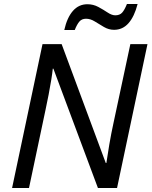

<svg xmlns="http://www.w3.org/2000/svg" viewBox="-20 -933 752 953"><path d="M40 0 191 -714H286L505 -124H508Q513 -160 522.5 -215.5Q532 -271 543 -321L627 -714H712L561 0H466L245 -592H242Q240 -571 234.5 -537Q229 -503 221.5 -464Q214 -425 206 -388L124 0ZM299 -784Q313 -846 342 -879Q371 -912 414 -912Q443 -912 468 -898.5Q493 -885 514 -871Q535 -857 552 -857Q574 -857 586 -870Q598 -883 610 -913H663Q647 -851 618 -818Q589 -785 546 -785Q520 -785 496 -799Q472 -813 450.5 -826.5Q429 -840 407 -840Q386 -840 374 -826Q362 -812 351 -784Z"/></svg>

Font: Noto Sans
Style: Italic
Weight: 400
Italic angle: -12°
Designer: Monotype Design Team
Foundry: Monotype Imaging Inc.
Version: Version 2.013; ttfautohint (v1.8.4.7-5d5b)